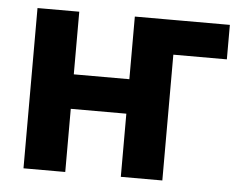

<svg xmlns="http://www.w3.org/2000/svg" viewBox="-43 -582 798 633"><g transform="rotate(5 355.5 -265.0)"><path d="M693 -416.3H485.7L486.8 -530.4H693ZM425 -209H147.3V-323.1H425ZM194.6 0H56.4V-530.4H194.6ZM515.9 0H378.5V-530.4H515.9Z"/></g></svg>

Font: Pretendard Variable
Style: Regular
Weight: 400
Designer: Base glyphs from Inter by Rasmus Andersson; Hangul glyphs from Noto Sans CJK(Source Han Sans) by Jang Soo-young and Kang
Foundry: Kil Hyung-jin
Version: Version 1.100;FEAKit 1.0